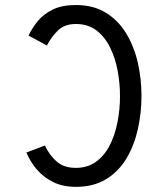

<svg xmlns="http://www.w3.org/2000/svg" viewBox="-20 -732 656 764"><path d="M282 11.5Q229.5 11.5 191 -7.8Q152.5 -27 126.2 -58Q100 -89 85 -125L158.5 -153Q177.5 -113.5 206 -88.8Q234.5 -64 282 -64Q328 -64 361.5 -88Q395 -112 416 -152.5Q437 -193 447.2 -244.5Q457.5 -296 457.5 -350Q457.5 -399.5 448.2 -450Q439 -500.5 418.2 -542.8Q397.5 -585 364 -610.8Q330.5 -636.5 282 -636.5Q237 -636.5 211 -611.2Q185 -586 166.5 -551L93.5 -590.5Q108 -621 131.2 -649Q154.5 -677 191 -694.5Q227.5 -712 282 -712Q351 -712 400.2 -682Q449.5 -652 481.2 -600.5Q513 -549 528 -484.2Q543 -419.5 543 -350Q543 -282.5 528.5 -217.8Q514 -153 483 -101.2Q452 -49.5 402.2 -19Q352.5 11.5 282 11.5Z"/></svg>

Font: Overpass Mono
Style: Regular
Weight: 400
Designer: Delve Withrington, Dave Bailey
Foundry: Delve Fonts LLC
Version: Version 4.000